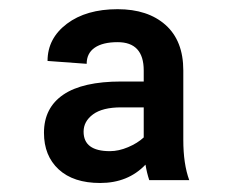

<svg xmlns="http://www.w3.org/2000/svg" viewBox="-20 -742 514 424"><path d="M301.3 -378.4Q262.7 -337.9 201.2 -337.9Q142.1 -337.9 109.6 -367.9Q77.1 -397.9 77.1 -448.7Q77.1 -503.9 119.9 -533Q162.6 -562 247.6 -562H297.4V-586.4Q297.4 -648.9 239.7 -648.9Q207 -648.9 189.2 -636.7Q171.4 -624.5 171.4 -601.1L85 -607.4Q85 -657.2 127.7 -689.5Q170.4 -721.7 239.7 -721.7Q306.6 -721.7 345.7 -686.8Q384.8 -651.9 384.8 -586.4V-433.1Q384.8 -379.9 397.9 -344.2H309.6Q304.2 -360.4 301.3 -378.4ZM297.4 -504.9H247.6Q206.5 -504.9 185.5 -489.5Q164.6 -474.1 164.6 -451.2Q164.6 -408.2 222.7 -408.2Q242.2 -408.2 262.9 -417Q283.7 -425.8 297.4 -438.5Z"/></svg>

Font: Interop SemBd
Style: Regular
Weight: 600
Designer: Rasmus Andersson, Google, Jang Haemin
Foundry: jhaemin
Version: Version 1.007